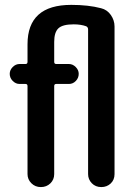

<svg xmlns="http://www.w3.org/2000/svg" viewBox="-20 -760 540 780"><path d="M59.6 -418.9Q43.9 -418.9 31.7 -431.2Q19.5 -443.4 19.5 -460Q19.5 -475.6 31.7 -487.8Q43.9 -500 59.6 -500H84Q91.8 -500 91.8 -508.8V-580.1Q91.8 -740.2 269.5 -740.2Q338.9 -740.2 390.6 -726.6Q415 -720.7 430.2 -699.2Q445.3 -677.7 445.3 -652.3V-52.7Q445.3 -29.3 429.7 -14.6Q414.1 0 391.6 0Q368.2 0 353 -15.6Q337.9 -31.2 337.9 -52.7V-640.6Q337.9 -649.4 330.1 -653.3Q308.6 -661.1 279.3 -661.1Q234.4 -661.1 217.3 -645Q200.2 -628.9 200.2 -589.8V-508.8Q200.2 -500 208 -500H259.8Q275.4 -500 287.6 -487.8Q299.8 -475.6 299.8 -460Q299.8 -443.4 288.1 -431.2Q276.4 -418.9 259.8 -418.9H208Q200.2 -418.9 200.2 -410.2V-52.7Q200.2 -30.3 184.6 -15.1Q168.9 0 146 0Q123 0 107.4 -15.6Q91.8 -31.2 91.8 -52.7V-410.2Q91.8 -418.9 84 -418.9Z"/></svg>

Font: Rounded Mgen+ 1mn medium
Style: Regular
Weight: 500
Designer: [Source Han Sans]
Ryoko NISHIZUKA  (kana & ideographs); Paul D. Hunt (Latin, Greek & Cyrillic); Wenlong ZHANG  (bopomofo
Version: Version 1.059.20150602